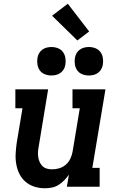

<svg xmlns="http://www.w3.org/2000/svg" viewBox="-20 -997 640 1025"><path d="M219 8Q190 8 163.5 -0.5Q137 -9 116.5 -26.5Q96 -44 84 -68Q72 -92 67 -119.5Q62 -147 63.5 -175.5Q65 -204 69 -233L100 -419H62V-520H237L187 -217Q184 -202 183 -187.5Q182 -173 184 -159Q186 -145 191.5 -132.5Q197 -120 206.5 -110.5Q216 -101 229.5 -97Q243 -93 258 -93Q278 -93 297.5 -99Q317 -105 332.5 -119Q348 -133 356.5 -152Q365 -171 368 -190L406 -419H367V-520H543L473 -101H512V0H337L348 -65Q337 -49 323 -34.5Q309 -20 292 -9.5Q275 1 256 4.5Q237 8 219 8ZM455 -594Q436 -594 419.5 -600.5Q403 -607 393 -620.5Q383 -634 380 -652Q377 -670 380 -688Q382 -701 388.5 -712.5Q395 -724 406 -732Q417 -740 429.5 -743Q442 -746 455 -746Q473 -746 489.5 -739.5Q506 -733 516 -719.5Q526 -706 529 -688Q532 -670 529 -652Q527 -639 520.5 -627.5Q514 -616 503 -608Q492 -600 479.5 -597Q467 -594 455 -594ZM255 -594Q236 -594 219.5 -600.5Q203 -607 193 -620.5Q183 -634 180 -652Q177 -670 180 -688Q182 -701 188.5 -712.5Q195 -724 206 -732Q217 -740 229.5 -743Q242 -746 255 -746Q273 -746 289.5 -739.5Q306 -733 316 -719.5Q326 -706 329 -688Q332 -670 329 -652Q327 -639 320.5 -627.5Q314 -616 303 -608Q292 -600 279.5 -597Q267 -594 255 -594ZM393 -781 258 -913 342 -977 456 -829Z"/></svg>

Font: Iosevka Etoile Oblique
Style: Bold
Weight: 700
Italic angle: -9°
Designer: Belleve Invis
Foundry: Belleve Invis
Version: Version 15.5.2; ttfautohint (v1.8.4)